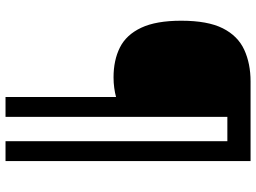

<svg xmlns="http://www.w3.org/2000/svg" viewBox="-136 -664 927 695"><g transform="rotate(90 327.5 -316.5)"><path d="M563 127H491V-676H403V127H331V-273Q316 -269 298 -266.5Q280 -264 260 -264Q198 -264 152 -287Q106 -310 80.5 -364Q55 -418 55 -509Q55 -605 82.5 -659.5Q110 -714 160 -737Q210 -760 275 -760H563Z"/></g></svg>

Font: Noto Sans Kawi SemiBold
Style: Regular
Weight: 600
Designer: Fadhl Haqq
Version: Version 1.000